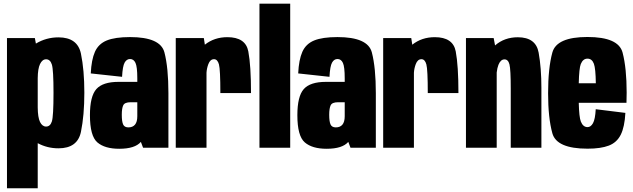

<svg xmlns="http://www.w3.org/2000/svg" viewBox="-20 -805 3451 1046"><path d="M18 220.5V-597.5H170L175.5 -567.5Q231.5 -601.5 298.5 -601.5Q402.5 -601.5 421 -512.5Q439.5 -423.5 439.5 -300Q439.5 -176.5 421 -86.8Q402.5 3 298.5 3Q237.5 3 185.5 -25V220.5ZM185.5 -220Q186 -165 198 -140.5Q210.5 -115.5 231 -115.5Q253.5 -115.5 262.5 -143.2Q271.5 -171 271.5 -299.5Q271.5 -425 262.5 -453.5Q253.5 -482 231 -482Q210.5 -482 198 -456Q186 -431 185.5 -379Z M759.5 0 747.5 -32Q715 5.5 629.5 5.5Q551 5.5 510.5 -29.2Q470 -64 470 -177.5Q470 -280.5 505 -319.8Q540 -359 625.5 -359H728V-378.5Q728 -441 718.2 -462.2Q708.5 -483.5 688.5 -483.5Q670 -483.5 659 -464Q648 -444.5 645 -386.5L474.5 -405Q478 -479.5 497.2 -522.8Q516.5 -566 561.5 -584.5Q606.5 -603 688.5 -603Q854 -603 875.8 -519.5Q897.5 -436 897.5 -297.5V0ZM728 -172V-248H691.5Q659.5 -248 651.5 -231.5Q643.5 -215 643.5 -179.5Q643.5 -143 650.8 -127Q658 -111 679.5 -111Q703 -111 715.5 -126Q728 -141 728 -172Z M1180.5 -298Q1180.5 -426 1172.8 -454.2Q1165 -482.5 1146 -482.5Q1125 -482.5 1115 -455.5Q1106.5 -433 1105 -408.5V0H937.5V-597.5H1090.5L1096 -561.5Q1147.5 -602.5 1218.5 -602.5Q1318 -602.5 1332.8 -525Q1347.5 -447.5 1347.5 -298Z M1393.5 0V-785H1561V0Z M1889.5 0 1877.5 -32Q1845 5.5 1759.5 5.5Q1681 5.5 1640.5 -29.2Q1600 -64 1600 -177.5Q1600 -280.5 1635 -319.8Q1670 -359 1755.5 -359H1858V-378.5Q1858 -441 1848.2 -462.2Q1838.5 -483.5 1818.5 -483.5Q1800 -483.5 1789 -464Q1778 -444.5 1775 -386.5L1604.5 -405Q1608 -479.5 1627.2 -522.8Q1646.5 -566 1691.5 -584.5Q1736.5 -603 1818.5 -603Q1984 -603 2005.8 -519.5Q2027.5 -436 2027.5 -297.5V0ZM1858 -172V-248H1821.5Q1789.5 -248 1781.5 -231.5Q1773.5 -215 1773.5 -179.5Q1773.5 -143 1780.8 -127Q1788 -111 1809.5 -111Q1833 -111 1845.5 -126Q1858 -141 1858 -172Z M2310.5 -298Q2310.5 -426 2302.8 -454.2Q2295 -482.5 2276 -482.5Q2255 -482.5 2245 -455.5Q2236.5 -433 2235 -408.5V0H2067.5V-597.5H2220.5L2226 -561.5Q2277.5 -602.5 2348.5 -602.5Q2448 -602.5 2462.8 -525Q2477.5 -447.5 2477.5 -298Z M2518.5 0V-597.5H2669.5L2677 -557.5Q2728 -602 2801 -602Q2899.5 -602 2914.5 -518.2Q2929.5 -434.5 2929.5 -326V0H2762.5V-321.5Q2762.5 -427 2755.5 -454.2Q2748.5 -481.5 2728.5 -481.5Q2707.5 -481.5 2695.5 -452Q2689 -435.5 2686 -410V0Z M3181 5Q3012.5 5 2989.2 -78.8Q2966 -162.5 2966 -297Q2966 -434.5 2989.2 -519Q3012.5 -603.5 3180 -603.5Q3349.5 -603.5 3371.8 -518.5Q3394 -433.5 3394 -300.5Q3394 -270 3393 -245H3133Q3135 -165.5 3144.5 -142.5Q3156.5 -112.5 3181 -112.5Q3198.5 -112.5 3210.5 -133.8Q3222.5 -155 3225.5 -210L3387 -190Q3383 -113.5 3361.8 -71Q3340.5 -28.5 3296.8 -11.8Q3253 5 3181 5ZM3133 -351.5H3226Q3225 -431.5 3215.5 -457.5Q3205 -485.5 3180.5 -485.5Q3156 -485.5 3144 -456Q3135 -433.5 3133 -351.5Z"/></svg>

Font: Anybody Condensed ExtraBold
Style: Regular
Weight: 800
Width: 3
Designer: Tyler Finck
Foundry: Etcetera Type Company
Version: Version 1.010; ttfautohint (v1.8.3) -l 8 -r 50 -G 200 -x 14 